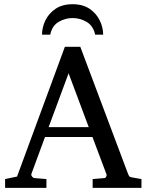

<svg xmlns="http://www.w3.org/2000/svg" viewBox="-20 -915 714 935"><path d="M668.9 0H431.2V-43L488.8 -47.9Q493.7 -47.9 497.1 -54.7Q500.5 -61.5 499 -64.9L430.2 -248H199.2L132.8 -67.9Q130.9 -62 136.5 -54.9Q142.1 -47.9 147 -47.9L206.1 -43V0H4.9V-43L63 -55.2L295.9 -687H371.1L603 -69.8Q606.9 -59.6 609.9 -56.2Q612.8 -52.7 624 -50.8L668.9 -43ZM412.1 -295.9 314 -558.1 216.8 -295.9ZM482.4 -746.1H443.4Q434.1 -789.1 402.3 -808.1Q370.6 -827.1 333.5 -827.1Q296.9 -827.1 265.1 -808.1Q233.4 -789.1 224.6 -746.1H184.6Q184.6 -781.2 200.9 -815.4Q217.3 -849.6 250.5 -872.1Q283.7 -894.5 333.5 -894.5Q383.3 -894.5 416.3 -872.1Q449.2 -849.6 465.8 -815.4Q482.4 -781.2 482.4 -746.1Z"/></svg>

Font: Charis
Style: Regular
Weight: 400
Designer: Walt Agee, Miriam Martin, Annie Olsen, Victor Gaultney, Lorna Priest, Alan Ward, Bob Hallissy, Martin Hosken, Sharon Cor
Foundry: SIL Global
Version: Version 7.000